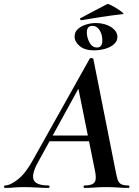

<svg xmlns="http://www.w3.org/2000/svg" viewBox="-58 -922 683 942"><path d="M-34 0Q-38 0 -38 -6Q-38 -12 -34 -12Q-8 -12 30 -42Q68 -72 103 -136L382 -634Q384 -638 391.5 -637Q399 -636 400 -633L509 -84Q514 -57 519 -41Q524 -25 536 -18.5Q548 -12 573 -12Q577 -12 577 -6Q577 0 573 0Q547 0 520.5 -2Q494 -4 462 -4Q431 -4 406.5 -2Q382 0 356 0Q352 0 352 -6Q352 -12 356 -12Q394 -12 405.5 -27Q417 -42 408 -84L323 -505L379 -582L130 -129Q107 -88 104.5 -62Q102 -36 121 -24Q140 -12 181 -12Q185 -12 185 -6Q185 0 180 0Q157 0 123.5 -2Q90 -4 58 -4Q29 -4 10.5 -2Q-8 0 -34 0ZM171 -229 186 -257H405L407 -229ZM402 -675Q358 -675 333 -696Q308 -717 308 -743Q308 -765 324 -779.5Q340 -794 364 -801.5Q388 -809 412 -809Q456 -809 487 -789Q518 -769 518 -741Q518 -720 501 -705Q484 -690 457.5 -682.5Q431 -675 402 -675ZM418 -689Q444 -689 444 -723Q444 -752 431 -773.5Q418 -795 395 -795Q368 -795 368 -763Q368 -738 381 -713.5Q394 -689 418 -689ZM342 -823Q338 -822 335.5 -827Q333 -832 337 -833Q377 -854 404 -868.5Q431 -883 468 -902Q472 -904 486 -897Q500 -890 516 -880Q532 -870 542 -861.5Q552 -853 546 -853Q485 -846 437 -838.5Q389 -831 342 -823Z"/></svg>

Font: Cormorant Garamond Light
Style: Italic
Weight: 300
Italic angle: -10°
Designer: Christian Thalmann (Catharsis Fonts)
Foundry: Catharsis Fonts
Version: Version 4.001